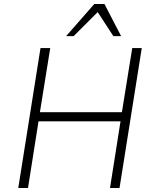

<svg xmlns="http://www.w3.org/2000/svg" viewBox="-20 -947 772 967"><path d="M72 0 184 -705H233L181 -382H594L646 -705H694L582 0H534L587 -336H174L121 0ZM313 -765 455 -927H506L590 -765H551L472 -886L351 -765Z"/></svg>

Font: Nunito Sans 7pt SemiCondensed ExtraLight
Style: Italic
Weight: 250
Width: 4
Italic angle: -9°
Designer: Vernon Adams
Foundry: Vernon Adams
Version: Version 3.101;gftools[0.9.27]